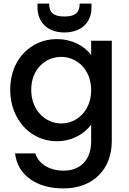

<svg xmlns="http://www.w3.org/2000/svg" viewBox="-20 -778 718 1070"><path d="M37 -278C37 -223 49 -173 72 -130C118 -42 201 9 297 9C381 9 449 -31 488 -83V9C488 116 426 173 334 173C255 173 194 134 177 77H64C71 137 99 185 148 220C197 255 259 272 334 272C503 272 603 161 603 9V-551H488V-471C451 -522 382 -560 297 -560C249 -560 205 -548 166 -525C86 -477 37 -389 37 -278ZM154 -278C154 -393 234 -461 321 -461C408 -461 488 -391 488 -276C488 -160 408 -90 321 -90C234 -90 154 -162 154 -278ZM189 -758V-737C189 -653 246 -597 339 -597C432 -597 490 -652 490 -736V-758H424C424 -710 402 -686 339 -686C276 -686 254 -710 254 -758Z"/></svg>

Font: Poppins Medium
Style: Regular
Weight: 500
Designer: Ninad Kale (Devanagari), Jonny Pinhorn (Latin)
Foundry: Indian Type Foundry
Version: 4.004